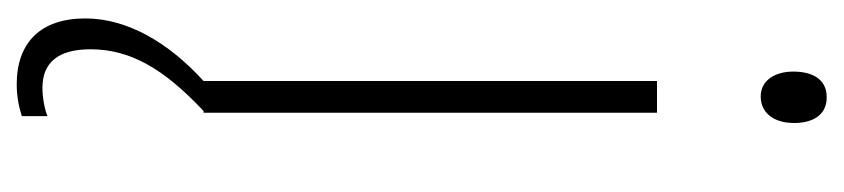

<svg xmlns="http://www.w3.org/2000/svg" viewBox="-400 -366 985 224"><g transform="rotate(90 92.0 -254.5)"><path d="M94 -727C72 -727 64 -709 64 -688C64 -667 74 -650 93 -650C112 -650 124 -665 124 -689C124 -709 116 -727 94 -727ZM38 132C38 86 60 47 110 0H112V-529H75V0C30 41 2 89 2 138C2 190 30 218 79 218C94 218 107 215 116 212V182C110 185 95 188 83 188C53 188 38 169 38 132Z"/></g></svg>

Font: Noto Sans Devanagari UI ExtraCondensed ExtraLight
Style: Regular
Weight: 200
Width: 2
Designer: Jelle Bosma - Monotype Design Team
Foundry: Monotype Imaging Inc.
Version: Version 2.004